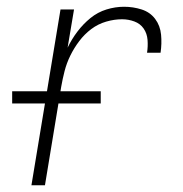

<svg xmlns="http://www.w3.org/2000/svg" viewBox="-20 -548 540 568"><path d="M73 0 159 -520H199L180 -407Q192 -432 209 -454.5Q226 -477 247.5 -494.5Q269 -512 295 -520Q321 -528 347 -528Q374 -528 399 -520Q424 -512 439 -492Q454 -472 456.5 -445.5Q459 -419 455 -392H415Q418 -411 416.5 -430Q415 -449 405 -463.5Q395 -478 377.5 -484.5Q360 -491 341 -491Q318 -491 294 -484Q270 -477 250 -462Q230 -447 214.5 -426.5Q199 -406 188 -383.5Q177 -361 171 -337.5Q165 -314 161 -291L113 0ZM16 -242V-278H278V-242Z"/></svg>

Font: Iosevka Extralight
Style: Italic
Weight: 200
Italic angle: -9°
Monospace: yes
Designer: Belleve Invis
Foundry: Belleve Invis
Version: Version 32.5.0; ttfautohint (v1.8.4)